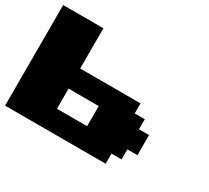

<svg xmlns="http://www.w3.org/2000/svg" viewBox="-125 -829 1125 1033"><g transform="rotate(30 437.5 -312.5)"><path d="M0 0H625V-62.5H687.5V-125H750V-250H687.5V-312.5H625V-375H250V-625H0ZM437.5 -125H250V-250H437.5Z"/></g></svg>

Font: Faithful 32x
Style: Bold
Weight: 400
Foundry: Faithful Resource Pack
Version: Version 1.0; January 27, 2023